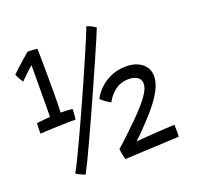

<svg xmlns="http://www.w3.org/2000/svg" viewBox="-118 -777 935 913"><g transform="rotate(-20 350.0 -321.0)"><path d="M154 -308Q166 -308 184.8 -307Q203.5 -306 213.5 -305Q213.5 -297.5 212.2 -279Q211 -260.5 209.5 -252.5Q198.5 -252.5 173 -252Q147.5 -251.5 118 -250.5Q88.5 -249.5 64 -248.5Q39.5 -247.5 30 -246.5Q29.5 -257 29.8 -272.8Q30 -288.5 31 -299Q37.5 -300 52 -301.5Q66.5 -303 80.2 -304.2Q94 -305.5 99.5 -306Q99.5 -314 99.8 -339.8Q100 -365.5 100.2 -399.8Q100.5 -434 100.5 -468.8Q100.5 -503.5 100.8 -530.5Q101 -557.5 101 -567.5Q97 -564 83.5 -551.8Q70 -539.5 56.2 -526.2Q42.5 -513 37 -507Q31 -516 24.2 -528Q17.5 -540 13 -550.5Q18 -556 35.2 -572Q52.5 -588 72.5 -605.8Q92.5 -623.5 105.5 -634Q114.5 -634 129.8 -633.2Q145 -632.5 154 -631Q154.5 -626 155 -593.8Q155.5 -561.5 155.8 -513Q156 -464.5 156 -409.5Q156 -353.5 154 -308ZM409 -652Q419 -649 433.8 -641.8Q448.5 -634.5 454 -629Q449 -616.5 433.5 -579.8Q418 -543 395 -490.8Q372 -438.5 345 -378Q318 -317.5 290.5 -256.5Q263 -195.5 238 -141.2Q213 -87 193.8 -47.2Q174.5 -7.5 165 10Q158.5 8 141.5 0Q124.5 -8 120 -11.5Q129.5 -27.5 149 -67.2Q168.5 -107 193.8 -161.2Q219 -215.5 247 -277.2Q275 -339 302 -400Q329 -461 351.8 -513.5Q374.5 -566 389.8 -602.8Q405 -639.5 409 -652ZM642.5 -68.5Q643.5 -57 643.5 -35.8Q643.5 -14.5 642.5 -8L367.5 5Q366 0 362.2 -17.5Q358.5 -35 357.5 -49.5Q378 -66.5 409.2 -96.5Q440.5 -126.5 472 -157Q494.5 -179.5 517.8 -205.5Q541 -231.5 556.8 -257Q572.5 -282.5 572.5 -302.5Q572.5 -325.5 554.8 -336.2Q537 -347 512.5 -347Q470.5 -347 441.8 -324.5Q413 -302 397.5 -271Q387.5 -275.5 372 -286.8Q356.5 -298 349 -305.5Q372.5 -351 418.2 -379.5Q464 -408 521 -408Q570 -408 600.5 -383.8Q631 -359.5 631 -319Q631 -286 611 -248.5Q591 -211 558 -172.5Q540 -151 516.2 -125.5Q492.5 -100 472.5 -80.2Q452.5 -60.5 446.5 -55.5Q458.5 -56.5 483.5 -58.5Q508.5 -60.5 538.8 -62.5Q569 -64.5 597 -66.2Q625 -68 642.5 -68.5Z"/></g></svg>

Font: Grandstander Light
Style: Regular
Weight: 300
Designer: Tyler Finck
Foundry: Etcetera Type Co
Version: Version 1.200; ttfautohint (v1.8.3)